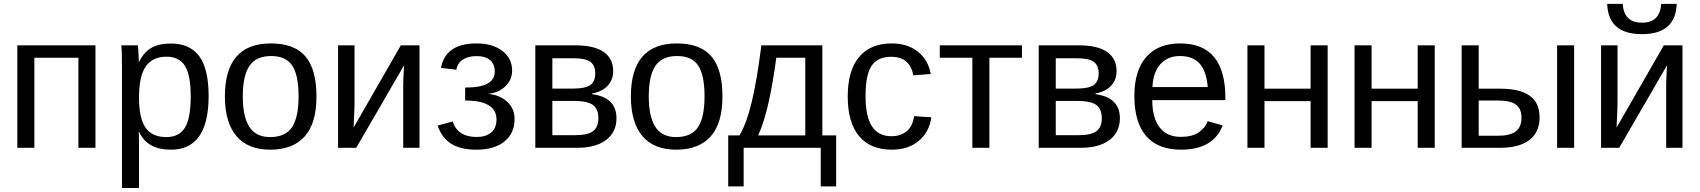

<svg xmlns="http://www.w3.org/2000/svg" viewBox="-20 -762 8765 990"><path d="M157.2 -464.4V0H69.3V-528.3H472.2V0H384.3V-464.4Z M1055.7 -266.6Q1055.7 9.8 861.3 9.8Q739.3 9.8 697.3 -82H694.8Q696.8 -78.6 696.8 1V207.5H608.9V-420.4Q608.9 -502 606 -528.3H690.9Q691.4 -526.4 692.6 -509.3Q693.8 -492.2 694.8 -472.4Q695.8 -452.6 695.8 -443.4H697.8Q721.2 -492.2 759.8 -514.9Q798.3 -537.6 861.3 -537.6Q959 -537.6 1007.3 -472.2Q1055.7 -406.7 1055.7 -266.6ZM963.4 -264.6Q963.4 -375 933.6 -422.4Q903.8 -469.7 838.9 -469.7Q766.6 -469.7 731.7 -419.7Q696.8 -369.6 696.8 -257.8Q696.8 -153.8 730 -104.5Q763.2 -55.2 837.9 -55.2Q903.3 -55.2 933.3 -103.3Q963.4 -151.4 963.4 -264.6Z M1611.8 -264.6Q1611.8 -126 1550.8 -58.1Q1489.7 9.8 1373.5 9.8Q1257.8 9.8 1198.7 -60.8Q1139.6 -131.3 1139.6 -264.6Q1139.6 -538.1 1376.5 -538.1Q1497.6 -538.1 1554.7 -471.4Q1611.8 -404.8 1611.8 -264.6ZM1519.5 -264.6Q1519.5 -374 1487.1 -423.6Q1454.6 -473.1 1377.9 -473.1Q1300.8 -473.1 1266.4 -422.6Q1231.9 -372.1 1231.9 -264.6Q1231.9 -160.2 1265.9 -107.7Q1299.8 -55.2 1372.6 -55.2Q1451.7 -55.2 1485.6 -106Q1519.5 -156.7 1519.5 -264.6Z M2064 -426.3 1816.9 0H1723.1V-528.3H1808.1V-239.3Q1808.1 -208 1806.2 -172.9Q1804.2 -137.7 1803.2 -104L2046.9 -528.3H2143.1V0H2059.1V-322.3Q2059.1 -334 2059.8 -354.7Q2060.5 -375.5 2061.8 -396Q2063 -416.5 2064 -426.3Z M2436 9.8Q2354.5 9.8 2306.4 -20.8Q2258.3 -51.3 2236.3 -114.3L2314 -135.7Q2339.8 -55.7 2438 -55.7Q2484.9 -55.7 2512.5 -78.6Q2540 -101.6 2540 -146Q2540 -243.7 2378.4 -243.7V-310.5Q2457 -310.5 2494.1 -331.1Q2531.2 -351.6 2531.2 -394.5Q2531.2 -430.7 2507.1 -451.7Q2482.9 -472.7 2437.5 -472.7Q2394 -472.7 2366.5 -454.6Q2338.9 -436.5 2333 -402.3L2253.9 -412.1Q2276.9 -538.1 2438 -538.1Q2520 -538.1 2570.3 -499.3Q2620.6 -460.4 2620.6 -398.9Q2620.6 -349.6 2585.2 -316.4Q2549.8 -283.2 2499.5 -278.8V-277.8Q2558.6 -271.5 2595.9 -236.6Q2633.3 -201.7 2633.3 -148.4Q2633.3 -74.2 2580.8 -32.2Q2528.3 9.8 2436 9.8Z M2946.3 -528.3Q3043.9 -528.3 3092.8 -494.1Q3141.6 -460 3141.6 -396Q3141.6 -350.6 3113.8 -320.3Q3085.9 -290 3032.7 -279.8V-276.4Q3158.7 -259.8 3158.7 -152.3Q3158.7 -80.6 3105.2 -40.3Q3051.8 0 2957.5 0H2740.2V-528.3ZM2828.1 -305.2H2933.6Q2996.1 -305.2 3022.7 -322.8Q3049.3 -340.3 3049.3 -384.3Q3049.3 -424.3 3024.4 -442.9Q2999.5 -461.4 2940.4 -461.4H2828.1ZM2828.1 -64.9H2943.4Q3010.7 -64.9 3038.1 -85.7Q3065.4 -106.4 3065.4 -151.9Q3065.4 -201.2 3036.4 -221.4Q3007.3 -241.7 2937.5 -241.7H2828.1Z M3705.1 -264.6Q3705.1 -126 3644 -58.1Q3583 9.8 3466.8 9.8Q3351.1 9.8 3292 -60.8Q3232.9 -131.3 3232.9 -264.6Q3232.9 -538.1 3469.7 -538.1Q3590.8 -538.1 3647.9 -471.4Q3705.1 -404.8 3705.1 -264.6ZM3612.8 -264.6Q3612.8 -374 3580.3 -423.6Q3547.9 -473.1 3471.2 -473.1Q3394 -473.1 3359.6 -422.6Q3325.2 -372.1 3325.2 -264.6Q3325.2 -160.2 3359.1 -107.7Q3393.1 -55.2 3465.8 -55.2Q3544.9 -55.2 3578.9 -106Q3612.8 -156.7 3612.8 -264.6Z M3814.5 0V199.2H3734.9V-64H3793Q3829.6 -125 3856.4 -237.3Q3883.3 -349.6 3905.8 -528.3H4220.2V-64H4291.5V199.2H4211.9V0ZM3889.6 -64H4132.3V-464.4H3982.9Q3964.8 -331.5 3942.9 -233.2Q3920.9 -134.8 3889.6 -64Z M4578.6 9.8Q4467.8 9.8 4409.4 -60.3Q4351.1 -130.4 4351.1 -264.6Q4351.1 -397.9 4409.7 -468Q4468.3 -538.1 4577.6 -538.1Q4658.7 -538.1 4712.2 -496.1Q4765.6 -454.1 4779.3 -380.4L4689 -373.5Q4682.1 -417.5 4654.3 -443.4Q4626.5 -469.2 4575.2 -469.2Q4505.4 -469.2 4474.1 -422.9Q4442.9 -376.5 4442.9 -266.6Q4442.9 -161.1 4476.1 -110.4Q4509.3 -59.6 4576.2 -59.6Q4623 -59.6 4654.5 -85Q4686 -110.4 4693.4 -163.1L4782.2 -157.2Q4772 -81.1 4717.3 -35.6Q4662.6 9.8 4578.6 9.8Z M5081.5 -464.4V0H4993.7V-464.4H4825.7V-528.3H5249.5V-464.4Z M5542 -528.3Q5639.6 -528.3 5688.5 -494.1Q5737.3 -460 5737.3 -396Q5737.3 -350.6 5709.5 -320.3Q5681.6 -290 5628.4 -279.8V-276.4Q5754.4 -259.8 5754.4 -152.3Q5754.4 -80.6 5700.9 -40.3Q5647.5 0 5553.2 0H5335.9V-528.3ZM5423.8 -305.2H5529.3Q5591.8 -305.2 5618.4 -322.8Q5645 -340.3 5645 -384.3Q5645 -424.3 5620.1 -442.9Q5595.2 -461.4 5536.1 -461.4H5423.8ZM5423.8 -64.9H5539.1Q5606.4 -64.9 5633.8 -85.7Q5661.1 -106.4 5661.1 -151.9Q5661.1 -201.2 5632.1 -221.4Q5603 -241.7 5533.2 -241.7H5423.8Z M5921.4 -245.6Q5921.4 -154.8 5959 -105.5Q5996.6 -56.2 6068.8 -56.2Q6126 -56.2 6160.4 -79.1Q6194.8 -102.1 6207 -137.2L6284.2 -115.2Q6236.8 9.8 6068.8 9.8Q5951.7 9.8 5890.4 -60.1Q5829.1 -129.9 5829.1 -267.6Q5829.1 -398.4 5890.4 -468.3Q5951.7 -538.1 6065.4 -538.1Q6298.3 -538.1 6298.3 -257.3V-245.6ZM6207.5 -313Q6200.2 -396.5 6165 -434.8Q6129.9 -473.1 6064 -473.1Q6000 -473.1 5962.6 -430.4Q5925.3 -387.7 5922.4 -313Z M6500 -240.7V0H6412.1V-528.3H6500V-304.7H6737.8V-528.3H6825.7V0H6737.8V-240.7Z M7052.2 -240.7V0H6964.4V-528.3H7052.2V-304.7H7290V-528.3H7377.9V0H7290V-240.7Z M7715.8 -304.7Q7815.9 -304.7 7867.2 -268.8Q7918.5 -232.9 7918.5 -155.3Q7918.5 -80.1 7865.7 -40Q7813 0 7716.3 0H7516.6V-528.3H7604.5V-304.7ZM8096.7 -528.3V0H8008.8V-528.3ZM7604.5 -62H7703.1Q7766.6 -62 7795.9 -84.5Q7825.2 -106.9 7825.2 -155.3Q7825.2 -201.2 7796.9 -222.4Q7768.6 -243.7 7703.6 -243.7H7604.5Z M8576.2 -426.3 8329.1 0H8235.4V-528.3H8320.3V-239.3Q8320.3 -208 8318.4 -172.9Q8316.4 -137.7 8315.4 -104L8559.1 -528.3H8655.3V0H8571.3V-322.3Q8571.3 -334 8572 -354.7Q8572.8 -375.5 8574 -396Q8575.2 -416.5 8576.2 -426.3ZM8446.3 -585.9Q8272.5 -585.9 8267.1 -742.2H8347.2Q8353 -645 8446.3 -645Q8539.6 -645 8545.4 -742.2H8625.5Q8620.1 -585.9 8446.3 -585.9Z"/></svg>

Font: Arimo
Style: Regular
Weight: 400
Designer: Steve Matteson
Foundry: Monotype Imaging Inc.
Version: Version 1.33